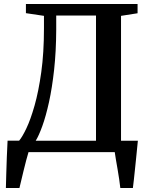

<svg xmlns="http://www.w3.org/2000/svg" viewBox="-20 -763 754 963"><path d="M9.5 180Q10.5 146.5 11.5 107Q12.5 67.5 14.2 25.2Q16 -17 18 -57.5H76Q91.5 -75.5 112.5 -119.5Q133.5 -163.5 153.5 -234Q173.5 -304.5 187 -401.2Q200.5 -498 200.5 -621V-683.5L110 -697V-743H670V-696.5L587 -683.5V-57H671.5Q669.5 -38 667.2 -14.2Q665 9.5 662.2 35.8Q659.5 62 656.8 88Q654 114 651.5 137.8Q649 161.5 646.5 180H583.5Q581.5 160.5 577.8 136Q574 111.5 569.8 86.2Q565.5 61 561.5 38.2Q557.5 15.5 555.5 0H123Q118 15.5 111.5 40.8Q105 66 98.2 93.5Q91.5 121 86 144.5Q80.5 168 77.5 180ZM159 -57H461.5V-685H262V-613.5Q261.5 -505 251.5 -413.8Q241.5 -322.5 225.8 -251Q210 -179.5 192.2 -130.5Q174.5 -81.5 159 -57Z"/></svg>

Font: Merriweather 48pt SemiBold
Style: Regular
Weight: 600
Version: Version 2.100